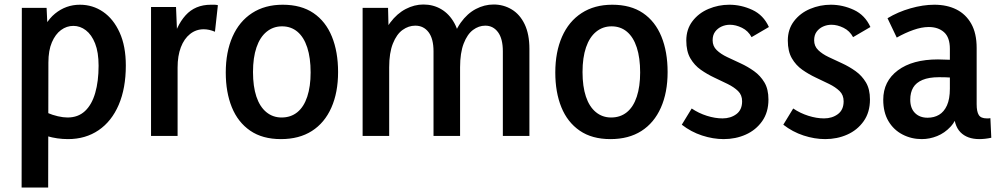

<svg xmlns="http://www.w3.org/2000/svg" viewBox="-20 -604 4433 853"><path d="M76 229 77 -569H187L194 -421H151Q176 -504 224.5 -543.5Q273 -583 335 -583Q392 -583 438 -551.5Q484 -520 511.5 -459.5Q539 -399 539 -313Q539 -212 507.5 -138.5Q476 -65 418 -25.5Q360 14 282 14Q234 14 188.5 0.5Q143 -13 97 -38L190 -103Q213 -93 237 -87.5Q261 -82 280 -82Q327 -82 357.5 -110.5Q388 -139 403 -191Q418 -243 418 -312Q418 -372 402.5 -411Q387 -450 361.5 -469.5Q336 -489 306 -489Q276 -489 251 -470.5Q226 -452 210.5 -416Q195 -380 195 -326L194 229Z M651 0V-573H762L769 -405H743Q762 -489 804.5 -536Q847 -583 917 -583Q925 -583 932.5 -583Q940 -583 948 -581L935 -463Q909 -474 885 -474Q851 -474 824.5 -453Q798 -432 783.5 -394Q769 -356 769 -304V0Z M1360 -282Q1360 -347 1345 -393Q1330 -439 1301.5 -463Q1273 -487 1233 -487Q1194 -487 1164.5 -463Q1135 -439 1119.5 -393.5Q1104 -348 1104 -284Q1104 -220 1119 -175Q1134 -130 1163 -106Q1192 -82 1231 -82Q1272 -82 1301 -105.5Q1330 -129 1345 -174.5Q1360 -220 1360 -282ZM1482 -284Q1482 -193 1452 -125.5Q1422 -58 1365.5 -22Q1309 14 1228 14Q1146 14 1091.5 -23.5Q1037 -61 1010 -127.5Q983 -194 983 -282Q983 -373 1013 -441Q1043 -509 1100 -546Q1157 -583 1236 -583Q1318 -583 1372.5 -546Q1427 -509 1454.5 -441.5Q1482 -374 1482 -284Z M2332 0H2214V-376Q2214 -432 2192.5 -461Q2171 -490 2136 -490Q2107 -490 2081.5 -471Q2056 -452 2040 -410.5Q2024 -369 2024 -305V0H1906V-376Q1906 -432 1884 -461Q1862 -490 1825 -490Q1795 -490 1768.5 -471Q1742 -452 1725.5 -410.5Q1709 -369 1709 -305V0H1591V-569H1704L1708 -405H1670Q1684 -464 1714 -504Q1744 -544 1782.5 -564Q1821 -584 1861 -584Q1905 -584 1940.5 -563Q1976 -542 1998.5 -501.5Q2021 -461 2024 -402H1983Q1998 -463 2027 -503.5Q2056 -544 2094 -564Q2132 -584 2173 -584Q2217 -584 2253.5 -562Q2290 -540 2311 -496Q2332 -452 2332 -387Z M2824 -282Q2824 -347 2809 -393Q2794 -439 2765.5 -463Q2737 -487 2697 -487Q2658 -487 2628.5 -463Q2599 -439 2583.5 -393.5Q2568 -348 2568 -284Q2568 -220 2583 -175Q2598 -130 2627 -106Q2656 -82 2695 -82Q2736 -82 2765 -105.5Q2794 -129 2809 -174.5Q2824 -220 2824 -282ZM2946 -284Q2946 -193 2916 -125.5Q2886 -58 2829.5 -22Q2773 14 2692 14Q2610 14 2555.5 -23.5Q2501 -61 2474 -127.5Q2447 -194 2447 -282Q2447 -373 2477 -441Q2507 -509 2564 -546Q2621 -583 2700 -583Q2782 -583 2836.5 -546Q2891 -509 2918.5 -441.5Q2946 -374 2946 -284Z M3195 14Q3148 14 3099 -2Q3050 -18 3009 -50L3053 -122Q3084 -101 3120.5 -89.5Q3157 -78 3190 -78Q3226 -78 3251.5 -97Q3277 -116 3277 -154Q3277 -182 3259 -199.5Q3241 -217 3212.5 -231Q3184 -245 3153 -259.5Q3122 -274 3093.5 -294Q3065 -314 3047 -345Q3029 -376 3029 -424Q3029 -474 3056.5 -510Q3084 -546 3128 -564.5Q3172 -583 3220 -583Q3273 -583 3322.5 -560Q3372 -537 3396 -484L3319 -439Q3304 -467 3276.5 -480.5Q3249 -494 3223 -494Q3203 -494 3185.5 -486Q3168 -478 3157 -463Q3146 -448 3146 -425Q3146 -399 3164 -381.5Q3182 -364 3210.5 -350.5Q3239 -337 3270.5 -322.5Q3302 -308 3330 -288Q3358 -268 3376 -238Q3394 -208 3394 -162Q3394 -105 3366 -65.5Q3338 -26 3293 -6Q3248 14 3195 14Z M3646 14Q3599 14 3550 -2Q3501 -18 3460 -50L3504 -122Q3535 -101 3571.5 -89.5Q3608 -78 3641 -78Q3677 -78 3702.5 -97Q3728 -116 3728 -154Q3728 -182 3710 -199.5Q3692 -217 3663.5 -231Q3635 -245 3604 -259.5Q3573 -274 3544.5 -294Q3516 -314 3498 -345Q3480 -376 3480 -424Q3480 -474 3507.5 -510Q3535 -546 3579 -564.5Q3623 -583 3671 -583Q3724 -583 3773.5 -560Q3823 -537 3847 -484L3770 -439Q3755 -467 3727.5 -480.5Q3700 -494 3674 -494Q3654 -494 3636.5 -486Q3619 -478 3608 -463Q3597 -448 3597 -425Q3597 -399 3615 -381.5Q3633 -364 3661.5 -350.5Q3690 -337 3721.5 -322.5Q3753 -308 3781 -288Q3809 -268 3827 -238Q3845 -208 3845 -162Q3845 -105 3817 -65.5Q3789 -26 3744 -6Q3699 14 3646 14Z M4217 -114 4240 -113Q4229 -69 4203 -41Q4177 -13 4143.5 0.5Q4110 14 4075 14Q4029 14 3989.5 -6.5Q3950 -27 3927 -66Q3904 -105 3904 -161Q3904 -243 3969 -291.5Q4034 -340 4147 -340Q4169 -340 4198.5 -338.5Q4228 -337 4251 -332V-254Q4226 -258 4203.5 -259.5Q4181 -261 4152 -261Q4107 -261 4078.5 -249Q4050 -237 4037 -215Q4024 -193 4024 -161Q4024 -123 4045 -102Q4066 -81 4101 -81Q4130 -81 4152 -94Q4174 -107 4187 -135.5Q4200 -164 4200 -210V-387Q4200 -438 4174 -461Q4148 -484 4106 -484Q4075 -484 4038 -471Q4001 -458 3964 -437L3923 -523Q3969 -551 4025 -567Q4081 -583 4131 -583Q4187 -583 4229 -562Q4271 -541 4295 -498.5Q4319 -456 4319 -391V-141Q4319 -108 4328.5 -93Q4338 -78 4364 -78Q4367 -78 4371.5 -78Q4376 -78 4380 -79L4384 8Q4370 11 4356.5 12.5Q4343 14 4331 14Q4277 14 4247 -16.5Q4217 -47 4217 -114Z"/></svg>

Font: Yaldevi SemiBold
Style: Regular
Weight: 600
Designer: Sol Matas, Rajitha Manaperi, Kosala Senevirathne
Foundry: Mooniak
Version: Version 1.100